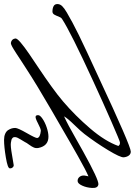

<svg xmlns="http://www.w3.org/2000/svg" viewBox="91 -786 674 961"><g transform="rotate(90 428.5 -305.0)"><path d="M790 -16.1Q789.6 -5.9 735.8 3.2Q682.1 12.2 647.9 12.2Q629.9 12.2 617.2 6.6Q604.5 1 598.6 -8.3Q592.8 -17.6 590.3 -26.1Q587.9 -34.7 587.9 -43.9Q587.9 -56.6 613.5 -101.3Q639.2 -146 638.2 -153.8Q636.2 -168.5 602.1 -171.9Q591.8 -171.9 564.7 -157.5Q537.6 -143.1 529.8 -146Q523.9 -147.9 523.9 -158.2Q523.4 -167.5 541.3 -179.9Q559.1 -192.4 585.2 -201.2Q611.3 -210 631.8 -210Q677.7 -210 688 -160.2Q690.4 -147.9 686 -137.2Q681.6 -126.5 671.9 -113.5Q662.1 -100.6 658.2 -91.8Q655.8 -86.4 645.3 -70.3Q634.8 -54.2 633.8 -43.9Q632.8 -36.1 637.2 -31.2Q641.6 -26.4 647.2 -24.9Q652.8 -23.4 662.1 -22Q677.7 -19.5 724.1 -27.8Q770.5 -36.1 773.9 -36.1Q780.8 -36.6 785.9 -30.3Q791 -23.9 790 -16.1ZM888.2 -428.2Q886.7 -400.9 876.5 -378.7Q866.2 -356.4 854 -356Q842.8 -355.5 835.2 -363Q827.6 -370.6 826.2 -381.8Q825.7 -386.7 826.2 -390.4Q826.7 -394 828.1 -400.9Q829.6 -407.7 830.1 -410.2Q815.9 -404.3 790.5 -391.1Q765.1 -377.9 728.3 -357.2Q691.4 -336.4 659.7 -318.1Q627.9 -299.8 579.6 -271.7Q531.2 -243.7 503.9 -228Q371.6 -151.4 290 -98.1Q272.5 -86.9 251.2 -73Q230 -59.1 217.8 -51Q205.6 -43 193.1 -35.4Q180.7 -27.8 173.3 -24.7Q166 -21.5 162.1 -22Q143.1 -24.9 140.1 -43.9Q138.7 -52.2 159.7 -70.3Q180.7 -88.4 217 -113.3Q253.4 -138.2 293.5 -164.8Q333.5 -191.4 378.7 -223.9Q423.8 -256.3 454.1 -282.2Q526.4 -343.8 590.6 -418.9Q654.8 -494.1 678.2 -560.1Q676.8 -561.5 675 -563.2Q673.3 -564.9 672.6 -565.4Q671.9 -565.9 670.2 -566.7Q668.5 -567.4 666.3 -567.6Q664.1 -567.9 660.2 -567.9Q654.3 -567.9 555.4 -524.7Q456.5 -481.4 354 -434.1Q108.4 -321.3 42 -277.8Q34.7 -272.9 30.3 -260.7Q25.9 -248.5 20.8 -239.5Q15.6 -230.5 5.9 -230Q-10.7 -230 -21.7 -235.8Q-32.7 -241.7 -32.2 -255.9Q-31.7 -268.6 -21.7 -278.8Q-11.7 -289.1 9.8 -301.8Q55.7 -329.1 122.8 -362.1Q189.9 -395 335.9 -461.9Q678.7 -622.1 706.1 -622.1Q718.8 -622.1 726.1 -612.1Q733.4 -602.1 734.9 -586.9Q736.3 -570.3 699 -508.5Q661.6 -446.8 618.2 -390.1Q604.5 -372.1 572.3 -339.1Q540 -306.2 529.8 -288.1Q554.2 -299.3 579.8 -313Q605.5 -326.7 645 -349.4Q684.6 -372.1 706.1 -383.8Q848.1 -462.4 870.1 -460Q890.1 -457.5 888.2 -428.2Z"/></g></svg>

Font: Gogol
Style: Regular
Weight: 400
Italic angle: -48°
Designer: Gennady Fridman
Foundry: ParaType Ltd
Version: Version 1.001